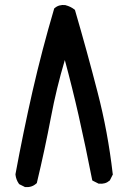

<svg xmlns="http://www.w3.org/2000/svg" viewBox="-20 -753 540 781"><path d="M79.6 6.8 60.1 -2.9 58.1 -3.9 56.6 -5.9Q45.4 -22 43 -42V-43.5V-44.9Q74.2 -213.9 112.3 -381.8Q150.9 -550.3 199.7 -715.8L200.2 -718.3L202.6 -720.2Q219.2 -734.9 245.1 -732.4H245.6L246.6 -731.9Q267.1 -726.6 282.2 -714.8L284.7 -712.9L285.6 -710Q334.5 -542.5 376.5 -379.4Q397.9 -297.4 413.3 -214.1Q428.7 -130.9 438.5 -45.9L439 -43L437.5 -40.5L427.7 -21L426.8 -19L425.3 -18.1Q408.7 -3.4 382.8 -5.9H380.9L379.4 -6.8L359.9 -16.6L355.5 -19L354.5 -23.4Q329.1 -153.3 299.8 -283.2Q287.1 -339.4 272.9 -396.2Q258.8 -453.1 243.7 -508.8Q209.5 -394 187.5 -277.3Q162.1 -143.6 130.4 -11.2L129.9 -8.3L127.4 -6.3Q108.9 10.3 83 7.8H81.1Z"/></svg>

Font: NaikaiFont
Style: Bold
Weight: 700
Version: Version 1.89